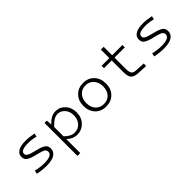

<svg xmlns="http://www.w3.org/2000/svg" viewBox="115 -1623 2840 2840"><g transform="rotate(-45 1534.5 -203.5)"><path d="M514.2 -124Q514.2 -62 459.5 -24.9Q404.8 12.2 289.1 12.2Q199.2 12.2 102.1 -7.8L113.8 -62Q209.5 -39.1 289.1 -39.1Q454.1 -39.1 454.1 -118.2Q454.1 -147 433.1 -164.8Q412.1 -182.6 351.1 -198.2L272.9 -217.8Q208 -234.4 173.8 -253.4Q139.6 -272.5 128.4 -293.7Q117.2 -314.9 117.2 -348.1Q117.2 -404.8 169.4 -438.5Q221.7 -472.2 333 -472.2Q408.7 -472.2 499 -453.1L487.8 -399.9Q404.3 -420.9 333 -420.9Q176.8 -420.9 176.8 -354Q176.8 -335.9 183.6 -323.7Q190.4 -311.5 213.9 -299.3Q237.3 -287.1 280.8 -275.9L358.9 -255.9Q422.9 -239.3 456.5 -220.9Q490.2 -202.6 502.2 -180.7Q514.2 -158.7 514.2 -124Z M713.9 230V-460H762.7L769.5 -372.1Q817.9 -424.8 860.1 -446.3Q902.3 -467.8 953.6 -467.8Q1041 -467.8 1101.3 -401.9Q1161.6 -335.9 1161.6 -232.9Q1161.6 -128.4 1095.9 -60.3Q1030.3 7.8 931.6 7.8Q848.6 7.8 772.9 -63V230ZM945.8 -418Q906.2 -418 866.9 -396Q827.6 -374 772.9 -315.9V-121.1Q851.1 -42 926.8 -42Q1007.3 -42 1054.4 -96.4Q1101.6 -150.9 1101.6 -233.9Q1101.6 -314.9 1055.2 -366.5Q1008.8 -418 945.8 -418Z M1532.7 15.1Q1428.7 15.1 1363.5 -52.7Q1298.3 -120.6 1298.3 -231.9Q1298.3 -338.9 1365 -407Q1431.6 -475.1 1536.6 -475.1Q1639.6 -475.1 1705.1 -406.2Q1770.5 -337.4 1770.5 -228Q1770.5 -119.1 1704.1 -52Q1637.7 15.1 1532.7 15.1ZM1534.7 -35.2Q1613.8 -35.2 1662.1 -87.6Q1710.4 -140.1 1710.4 -230Q1710.4 -314.9 1661.4 -369.9Q1612.3 -424.8 1534.7 -424.8Q1456.5 -424.8 1407.5 -370.8Q1358.4 -316.9 1358.4 -230Q1358.4 -142.1 1407.2 -88.6Q1456.1 -35.2 1534.7 -35.2Z M2070.3 -167V-410.2H1909.2V-460H2070.3V-637.2H2129.4V-460H2344.2V-410.2H2129.4V-178.2Q2129.4 -106 2149.7 -79.8Q2169.9 -53.7 2227.5 -50.8L2374.5 -43L2371.1 7.8L2215.3 0Q2133.8 -4.4 2102.1 -40.3Q2070.3 -76.2 2070.3 -167Z M2969.2 -124Q2969.2 -62 2914.6 -24.9Q2859.9 12.2 2744.1 12.2Q2654.3 12.2 2557.1 -7.8L2568.8 -62Q2664.6 -39.1 2744.1 -39.1Q2909.2 -39.1 2909.2 -118.2Q2909.2 -147 2888.2 -164.8Q2867.2 -182.6 2806.2 -198.2L2728 -217.8Q2663.1 -234.4 2628.9 -253.4Q2594.7 -272.5 2583.5 -293.7Q2572.3 -314.9 2572.3 -348.1Q2572.3 -404.8 2624.5 -438.5Q2676.8 -472.2 2788.1 -472.2Q2863.8 -472.2 2954.1 -453.1L2942.9 -399.9Q2859.4 -420.9 2788.1 -420.9Q2631.8 -420.9 2631.8 -354Q2631.8 -335.9 2638.7 -323.7Q2645.5 -311.5 2668.9 -299.3Q2692.4 -287.1 2735.8 -275.9L2814 -255.9Q2877.9 -239.3 2911.6 -220.9Q2945.3 -202.6 2957.3 -180.7Q2969.2 -158.7 2969.2 -124Z"/></g></svg>

Font: IntelOne Mono Light
Style: Regular
Weight: 300
Designer: Fred Shallcrass
Foundry: Frere-Jones Type LLC
Version: Version 1.200;hotconv 1.1.0;makeotfexe 2.6.0;FJTRelease1.2